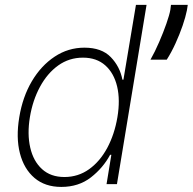

<svg xmlns="http://www.w3.org/2000/svg" viewBox="-20 -747 782 779"><path d="M454.5 0 574.6 -727.3H531.6L480.8 -423.7H476.6Q466.7 -476.6 429.6 -515.1Q392.5 -553.6 322.5 -553.6Q256.8 -553.6 201.8 -517.2Q146.8 -480.8 109.2 -417.3Q71.7 -353.7 58.2 -271.3Q44.4 -188.9 60.8 -125.2Q77.2 -61.4 120 -25Q162.8 11.4 228.8 11.4Q299.1 11.4 348.9 -27.3Q398.6 -66.1 426.8 -119H431.8L412.3 0ZM456.4 -271.7Q444.7 -202.1 415.2 -147Q385.6 -92 341.4 -60.4Q297.2 -28.8 241.4 -28.8Q185.7 -28.8 150.5 -60.9Q115.3 -93 102.7 -148.1Q90 -203.1 101.3 -271.7Q112.6 -340.2 142.3 -394.9Q171.9 -449.6 216.2 -481.4Q260.5 -513.1 316.6 -513.1Q372 -513.1 407.2 -481.7Q442.4 -450.3 455.3 -395.8Q468.1 -341.3 456.4 -271.7ZM741.8 -727.3 738.3 -704.9Q733 -678.3 720.9 -642.9Q708.8 -607.6 692.1 -571Q675.4 -534.4 656.6 -505H590.6Q608.7 -536.9 625.7 -576.3Q642.8 -615.8 655.2 -651.3Q667.6 -686.8 671.2 -707.4L673.7 -727.3Z"/></svg>

Font: Inter UI Extra Light
Style: Italic
Weight: 200
Italic angle: -9.39999°
Designer: Rasmus Andersson
Foundry: rsms
Version: 3.2;8d6f07862